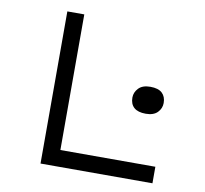

<svg xmlns="http://www.w3.org/2000/svg" viewBox="-78 -785 927 870"><g transform="rotate(10 385.5 -350.0)"><path d="M163 0V-700H241V-76H678V0ZM593 -305Q557 -305 539 -321Q521 -337 521 -367Q521 -391 539 -410Q557 -429 593 -429Q630 -429 647.5 -412.5Q665 -396 665 -367Q665 -342 647 -323.5Q629 -305 593 -305Z"/></g></svg>

Font: Lexend Peta Light
Style: Regular
Weight: 300
Version: Version 1.007